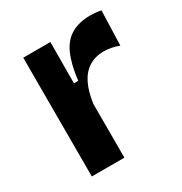

<svg xmlns="http://www.w3.org/2000/svg" viewBox="-133 -636 696 735"><g transform="rotate(-30 215.0 -268.5)"><path d="M64 0V-256V-525H184L183 -343H202Q210 -411 229 -454Q248 -497 282.5 -517Q317 -537 368 -537Q378 -537 389 -536Q400 -535 414 -532L409 -379Q392 -386 374.5 -389Q357 -392 342 -392Q304 -392 276 -374Q248 -356 231.5 -322Q215 -288 208 -238V0Z"/></g></svg>

Font: Bricolage Grotesque 48pt Condensed ExtraBold
Style: Bold
Weight: 700
Version: Version 1.000;gftools[0.9.30]